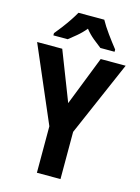

<svg xmlns="http://www.w3.org/2000/svg" viewBox="-137 -1010 791 1085"><g transform="rotate(15 259.0 -467.0)"><path d="M259 -426 372 -714H518L328 -276V0H190V-272L0 -714H147ZM334 -934Q352 -901 381 -861Q410 -821 437 -787V-774H354Q334 -789 307 -811Q280 -833 258 -861Q235 -833 208 -810.5Q181 -788 163 -774H79V-787Q95 -806 115.5 -833Q136 -860 154 -887Q172 -914 183 -934Z"/></g></svg>

Font: Noto Sans Gurmukhi UI Condensed
Style: Bold
Weight: 700
Width: 3
Designer: Jelle Bosma - Monotype Design Team
Foundry: Monotype Imaging Inc.
Version: Version 2.004; ttfautohint (v1.8.4.7-5d5b)